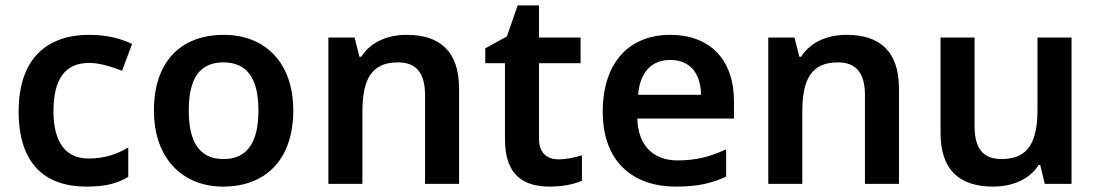

<svg xmlns="http://www.w3.org/2000/svg" viewBox="-20 -774 4068 711"><path d="M300 -83C370 -83 413 -94 455 -119V-228C413 -203 368 -187 308 -187C224 -187 178 -246 178 -362C178 -481 221 -541 310 -541C348 -541 390 -528 432 -512L469 -611C432 -630 377 -645 310 -645C157 -645 49 -560 49 -361C49 -169 145 -83 300 -83Z M1066 -365C1066 -545 959 -645 809 -645C649 -645 550 -545 550 -365C550 -185 658 -83 806 -83C966 -83 1066 -185 1066 -365ZM679 -365C679 -480 717 -543 807 -543C898 -543 937 -480 937 -365C937 -250 898 -185 808 -185C717 -185 679 -250 679 -365Z M1486 -645C1418 -645 1353 -620 1318 -564H1311L1293 -635H1196V-93H1322V-358C1322 -477 1353 -543 1454 -543C1523 -543 1554 -502 1554 -421V-93H1680V-446C1680 -586 1607 -645 1486 -645Z M2048 -184C2006 -184 1976 -208 1976 -259V-540H2130V-635H1976V-754H1897L1857 -639L1777 -595V-540H1850V-258C1850 -121 1923 -83 2016 -83C2063 -83 2108 -92 2135 -105V-199C2110 -191 2079 -184 2048 -184Z M2462 -645C2312 -645 2212 -545 2212 -360C2212 -175 2324 -83 2483 -83C2563 -83 2615 -95 2669 -120V-221C2610 -194 2559 -180 2489 -180C2397 -180 2343 -237 2340 -335H2698V-399C2698 -554 2608 -645 2462 -645ZM2462 -552C2539 -552 2575 -498 2576 -423H2343C2350 -508 2394 -552 2462 -552Z M3115 -645C3047 -645 2982 -620 2947 -564H2940L2922 -635H2825V-93H2951V-358C2951 -477 2982 -543 3083 -543C3152 -543 3183 -502 3183 -421V-93H3309V-446C3309 -586 3236 -645 3115 -645Z M3948 -635H3822V-370C3822 -251 3790 -185 3689 -185C3620 -185 3589 -225 3589 -306V-635H3463V-281C3463 -143 3535 -83 3657 -83C3725 -83 3791 -107 3826 -163H3832L3849 -93H3948Z"/></svg>

Font: Noto Sans Kannada UI SemiBold
Style: Regular
Weight: 600
Designer: Jelle Bosma - Monotype Design Team
Foundry: Monotype Imaging Inc.
Version: Version 2.005